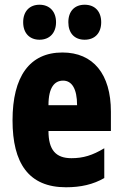

<svg xmlns="http://www.w3.org/2000/svg" viewBox="-20 -782 517 812"><path d="M78 -688C78 -641 106 -614 147 -614C190 -614 217 -643 217 -688C217 -733 190 -762 147 -762C106 -762 78 -735 78 -688ZM269 -688C269 -642 295 -614 338 -614C382 -614 408 -643 408 -688C408 -733 382 -762 338 -762C296 -762 269 -735 269 -688ZM244 -560C105 -560 33 -458 33 -273C33 -92 101 10 259 10C322 10 374 -2 421 -29V-155C371 -125 332 -113 282 -113C216 -113 185 -148 185 -228H449V-310C449 -469 374 -560 244 -560ZM247 -441C283 -441 306 -408 306 -337H185C185 -413 211 -441 247 -441Z"/></svg>

Font: Noto Sans Bengali ExtraCondensed ExtraBold
Style: Regular
Weight: 800
Width: 2
Designer: Joana Ranito - Universal Thirst; Jelle Bosma - Monotype Design Team
Foundry: Universal Thirst ehf.
Version: Version 3.000